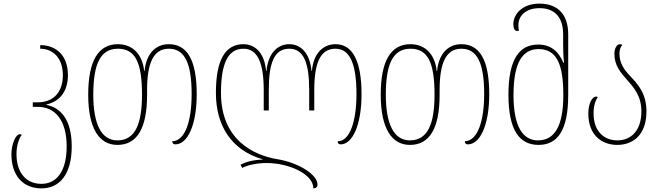

<svg xmlns="http://www.w3.org/2000/svg" viewBox="-20 -790 3642 1060"><path d="M209 250C307 250 376 175 376 18C376 -129 315 -196 236 -211V-213C315 -231 355 -291 355 -375C355 -486 288 -541 202 -541V-521C273 -521 327 -469 327 -375C327 -281 275 -225 188 -225H161V-200H189C282 -200 348 -129 348 18C348 155 293 225 209 225C119 225 71 157 71 61C71 20 81 -19 100 -46C97 -48 94 -49 89 -49C66 -49 43 8 43 61C43 175 103 250 209 250Z M628 10C733 10 792 -75 792 -267V-292C792 -440 826 -521 912 -521C1001 -521 1038 -439 1038 -270C1038 -124 1003 -12 931 -10C931 -2 935 7 948 7C1015 7 1066 -98 1066 -270C1066 -461 1012 -546 912 -546C843 -546 788 -499 778 -398H776C765 -499 705 -546 631 -546C522 -546 467 -453 467 -267C467 -77 530 10 628 10ZM628 -15C540 -15 495 -104 495 -267C495 -436 534 -521 631 -521C727 -521 764 -445 764 -267C764 -107 727 -15 628 -15Z M1833 -546C1769 -546 1711 -502 1702 -398H1700C1690 -503 1636 -546 1577 -546C1517 -546 1461 -502 1451 -398H1449C1440 -503 1384 -546 1324 -546C1225 -546 1172 -462 1172 -277C1172 -97 1257 39 1429 89V91C1376 93 1337 104 1308 119L1317 137C1344 123 1394 110 1451 110C1578 110 1710 172 1710 250C1724 250 1733 242 1733 229C1733 174 1628 108 1512 89C1382 68 1200 -17 1200 -277C1200 -438 1238 -521 1324 -521C1403 -521 1436 -441 1436 -292V-180H1464V-292C1464 -443 1494 -521 1577 -521C1656 -521 1687 -444 1687 -292V-180H1715V-292C1715 -440 1747 -521 1832 -521C1911 -521 1948 -439 1948 -270C1948 -124 1913 -10 1844 -10C1844 -2 1848 7 1861 7C1925 7 1976 -98 1976 -270C1976 -461 1922 -546 1833 -546Z M2243 10C2348 10 2407 -75 2407 -267V-292C2407 -440 2441 -521 2527 -521C2616 -521 2653 -439 2653 -270C2653 -124 2618 -12 2546 -10C2546 -2 2550 7 2563 7C2630 7 2681 -98 2681 -270C2681 -461 2627 -546 2527 -546C2458 -546 2403 -499 2393 -398H2391C2380 -499 2320 -546 2246 -546C2137 -546 2082 -453 2082 -267C2082 -77 2145 10 2243 10ZM2243 -15C2155 -15 2110 -104 2110 -267C2110 -436 2149 -521 2246 -521C2342 -521 2379 -445 2379 -267C2379 -107 2342 -15 2243 -15Z M2953 10C3057 10 3117 -68 3117 -266V-600C3117 -721 3049 -770 2958 -770C2865 -770 2814 -713 2814 -656C2814 -634 2822 -619 2834 -619C2837 -619 2842 -619 2845 -620C2843 -630 2842 -640 2842 -651C2842 -708 2889 -745 2958 -745C3033 -745 3089 -705 3089 -600V-544C3089 -511 3090 -477 3094 -444H3090C3065 -504 3023 -544 2951 -544C2849 -544 2787 -466 2787 -267C2787 -68 2850 10 2953 10ZM2950 -15C2866 -15 2815 -92 2815 -265C2815 -444 2864 -519 2954 -519C3056 -519 3090 -430 3090 -265C3090 -94 3042 -15 2950 -15Z M3388 10C3477 10 3549 -48 3549 -175C3549 -276 3500 -326 3460 -369C3424 -407 3400 -442 3400 -494C3400 -515 3406 -532 3415 -541C3412 -545 3408 -546 3403 -546C3385 -546 3372 -522 3372 -493C3372 -428 3406 -390 3441 -350C3480 -306 3521 -260 3521 -175C3521 -70 3465 -15 3388 -15C3319 -15 3257 -61 3257 -164C3257 -209 3268 -235 3280 -254C3277 -256 3274 -257 3271 -257C3252 -257 3228 -224 3228 -163C3228 -46 3300 10 3388 10Z"/></svg>

Font: Noto Serif Georgian Condensed Thin
Style: Regular
Weight: 100
Width: 3
Designer: Monotype Design Team, Akaki Razmadze
Foundry: Google LLC
Version: Version 2.003